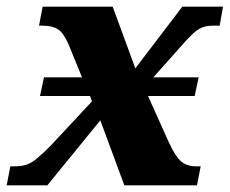

<svg xmlns="http://www.w3.org/2000/svg" viewBox="-42 -556 690 576"><path d="M-22 0 -11 -57H2Q21 -57 36 -61.5Q51 -66 67.5 -79.5Q84 -93 110 -119L234 -252L228 -268H78L90 -324H204L164 -422Q149 -457 132 -468Q115 -479 86 -479H75L86 -536H296L364 -351L505 -536H627L617 -479H597Q577 -479 563 -473Q549 -467 533 -451.5Q517 -436 493 -408L418 -324H554L542 -268H402L465 -128Q484 -87 501 -72Q518 -57 547 -57H560L549 0H331L259 -195L100 0Z"/></svg>

Font: Noto Serif ExtraBold
Style: Italic
Weight: 800
Italic angle: -12°
Designer: Monotype Design Team
Foundry: Monotype Imaging Inc.
Version: Version 2.013